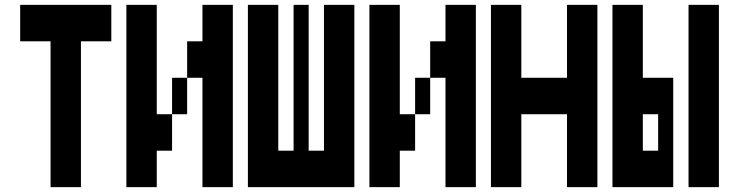

<svg xmlns="http://www.w3.org/2000/svg" viewBox="-20 -750 3040 790"><path d="M188 20V-580H63V-730H438V-580H313V20Z M625 -280H688V-130H625V20H500V-730H625ZM938 -730V20H813V-430H750V-580H813V-730ZM688 -430H750V-280H688Z M1000 20V-730H1125V-130H1188V-730H1250V-130H1313V-730H1438V20Z M1625 -280H1688V-130H1625V20H1500V-730H1625ZM1938 -730V20H1813V-430H1750V-580H1813V-730ZM1688 -430H1750V-280H1688Z M2000 20V-730H2125V-430H2313V-730H2438V20H2313V-280H2125V20Z M2500 20V-730H2625V-430H2750V20ZM2813 20V-730H2938V20ZM2625 -130H2688V-280H2625Z"/></svg>

Font: 2P VHS
Style: Regular
Weight: 400
Designer: CodeMan38
Foundry: CodeMan38
Version: Version 3.000